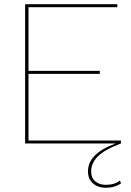

<svg xmlns="http://www.w3.org/2000/svg" viewBox="-20 -680 623 910"><path d="M548 176 554 189Q523 210 481 210Q445 210 421 189.5Q397 169 397 132Q397 48 528 0H99V-660H536V-646H115V-344H453V-330H115V-14H553V0Q476 29 444 61Q412 93 412 132Q412 163 431.5 179.5Q451 196 481 196Q523 196 548 176Z"/></svg>

Font: Elaine Sans Thin
Style: Regular
Weight: 250
Designer: Wei Huang
Foundry: Wei Huang
Version: Version 2.001;December 24, 2019;FontCreator 12.0.0.2547 64-b